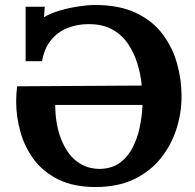

<svg xmlns="http://www.w3.org/2000/svg" viewBox="-20 -736 785 772"><path d="M364 16Q276 16 214.5 -14.5Q153 -45 116 -95Q79 -145 62 -206Q45 -267 45 -328Q45 -343 46 -358.5Q47 -374 49 -389L550 -392Q546 -436 532.5 -480Q519 -524 494.5 -560Q470 -596 431.5 -617.5Q393 -639 337 -639Q290 -639 250.5 -623Q211 -607 184.5 -574Q158 -541 149 -490H83V-709H160L157 -667Q184 -683 222 -694Q260 -705 297.5 -710.5Q335 -716 361 -716Q460 -716 527 -684Q594 -652 634 -598.5Q674 -545 692 -480Q710 -415 710 -350Q710 -281 689 -216Q668 -151 625.5 -98.5Q583 -46 518 -15Q453 16 364 16ZM386 -57Q431 -59 462 -81.5Q493 -104 512.5 -141Q532 -178 541.5 -223Q551 -268 553 -314H202Q202 -260 214 -213Q226 -166 249 -130.5Q272 -95 306.5 -75.5Q341 -56 386 -57Z"/></svg>

Font: Lora
Style: Weight 700
Weight: 700
Designer: Olga Karpushina, Alexei Vanyashin (Cyrillic)
Foundry: Cyreal
Version: Version 3.001